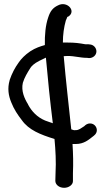

<svg xmlns="http://www.w3.org/2000/svg" viewBox="-20 -679 496 916"><path d="M338 -58C334 -57 328 -59 320 -62C308 -175 294 -296 284 -411C288 -411 296 -412 302 -412C338 -412 361 -403 396 -403L404 -402H406C423 -402 440 -415 440 -434C440 -450 427 -466 408 -467L400 -468C395 -468 390 -467 386 -468C358 -473 339 -476 301 -476H280C280 -514 285 -549 294 -581C297 -588 300 -594 301 -598L305 -600H306C346 -626 300 -677 256 -653C233 -642 220 -627 210 -596C197 -558 193 -512 194 -464C173 -458 150 -451 124 -434C99 -417 81 -398 70 -382C51 -356 37 -329 26 -297V-296C15 -258 20 -223 34 -190C47 -157 64 -132 84 -106C117 -59 172 -37 240 -16C245 38 248 92 245 146L244 184C244 201 261 217 286 217C308 217 328 203 328 185V147C330 102 329 55 326 8H342C380 8 403 -12 422 -27C427 -31 442 -40 442 -58C442 -74 429 -90 410 -90C395 -90 387 -82 382 -77C365 -67 358 -58 340 -58ZM125 -355C130 -363 142 -376 168 -389C180 -395 190 -400 199 -404C208 -301 219 -196 232 -91C222 -95 207 -99 195 -104C157 -120 131 -148 114 -180V-181C97 -208 80 -245 89 -284C97 -310 110 -331 125 -355Z"/></svg>

Font: Stray Cat
Style: ExBdExt
Weight: 800
Version: Version 1.0